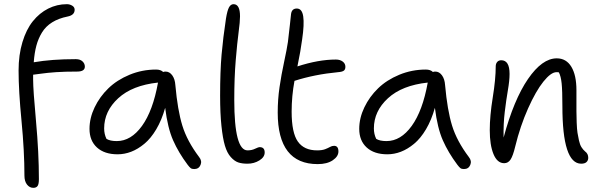

<svg xmlns="http://www.w3.org/2000/svg" viewBox="-20 -780 2906 928"><path d="M141.1 127.9Q123 127.9 110.6 112.1Q98.1 96.2 98.1 68.8Q98.1 -49.3 84 -195.6Q69.8 -341.8 69.8 -439Q69.8 -514.6 88.4 -576.2Q106.9 -637.7 138.9 -677.5Q170.9 -717.3 213.1 -738.5Q255.4 -759.8 303.2 -759.8Q316.9 -759.8 328.9 -752.7Q340.8 -745.6 340.8 -732.9Q340.8 -707 307.1 -700.2Q263.2 -691.4 232.2 -672.1Q201.2 -652.8 183.1 -623.3Q165 -593.8 155.8 -559.3Q146.5 -524.9 143.1 -479Q229.5 -494.1 346.2 -494.1Q367.2 -494.1 378.7 -483.4Q390.1 -472.7 390.1 -458Q390.1 -434.1 353 -434.1Q293.5 -434.1 250.7 -431.2Q208 -428.2 177.7 -423.8Q147.5 -419.4 140.1 -418.9V-396Q140.1 -345.7 154.1 -193.6Q168 -41.5 168 85.9Q168 109.9 161.6 118.9Q155.3 127.9 141.1 127.9Z M548.3 -34.2Q484.9 -34.2 448.7 -67.1Q412.6 -100.1 412.6 -157.2Q412.6 -209.5 437.3 -261Q461.9 -312.5 503.7 -353Q545.4 -393.6 606.2 -418.7Q667 -443.8 734.4 -443.8Q756.8 -443.8 768.6 -432.1Q774.4 -434.1 779.8 -434.1Q799.3 -434.1 812.5 -416Q825.7 -397.9 827.6 -368.2Q838.4 -247.6 861.3 -172.9Q884.3 -98.1 942.4 -21Q957.5 -2.4 949.2 17.3Q940.9 37.1 918.5 37.1Q907.2 37.1 901.4 32.5Q895.5 27.8 886.7 16.1Q842.8 -42.5 816.7 -101.8Q790.5 -161.1 778.3 -258.8Q761.7 -199.7 735.4 -155.3Q709 -110.8 677.7 -85Q646.5 -59.1 614 -46.6Q581.5 -34.2 548.3 -34.2ZM483.4 -159.2Q483.4 -131.8 494.6 -108.9Q511.7 -98.1 544.4 -98.1Q613.3 -98.1 666.3 -171.4Q719.2 -244.6 743.7 -380.9Q619.6 -367.7 551.5 -305.2Q483.4 -242.7 483.4 -159.2Z M1176.3 11.2Q1149.9 11.2 1131.6 5.1Q1113.3 -1 1095.5 -20.8Q1077.6 -40.5 1067.1 -75.9Q1056.6 -111.3 1050.3 -171.6Q1043.9 -231.9 1043.9 -316.9Q1043.9 -435.5 1051 -516.4Q1058.1 -597.2 1072.3 -690.9Q1078.6 -729.5 1086.9 -744.6Q1095.2 -759.8 1108.9 -759.8Q1140.1 -759.8 1140.1 -701.2Q1140.1 -675.3 1133.3 -624.5Q1126.5 -573.7 1119.4 -489.3Q1112.3 -404.8 1112.3 -296.9Q1112.3 -53.2 1176.3 -53.2Q1196.8 -53.2 1212.6 -61Q1228.5 -68.8 1235.4 -68.8Q1259.3 -68.8 1259.3 -43Q1259.3 -20.5 1233.6 -4.6Q1208 11.2 1176.3 11.2Z M1515.6 13.2Q1322.3 13.2 1322.3 -235.8Q1322.3 -299.3 1331.1 -359.1Q1339.8 -418.9 1353.3 -481.2Q1366.7 -543.5 1371.6 -577.1Q1376.5 -615.7 1381.3 -661.6Q1386.2 -707.5 1386.7 -711.9Q1390.1 -738.8 1414.6 -738.8Q1439.9 -738.8 1445.6 -700.7Q1451.2 -662.6 1440.4 -589.8Q1433.1 -533.7 1417.5 -459Q1519 -492.2 1603.5 -492.2Q1623.5 -492.2 1636.5 -482.4Q1649.4 -472.7 1649.4 -457Q1649.4 -443.8 1641.4 -438.2Q1633.3 -432.6 1614.3 -431.2Q1500.5 -420.4 1403.3 -389.2Q1389.6 -315.4 1389.6 -240.2Q1389.6 -138.2 1419.7 -95.7Q1449.7 -53.2 1512.7 -53.2Q1536.6 -53.2 1551.3 -58.8Q1565.9 -64.5 1575.2 -69.8Q1584.5 -75.2 1594.7 -75.2Q1615.7 -75.2 1615.7 -47.9Q1615.7 -23.9 1588.4 -5.4Q1561 13.2 1515.6 13.2Z M1852.1 -34.2Q1788.6 -34.2 1752.4 -67.1Q1716.3 -100.1 1716.3 -157.2Q1716.3 -209.5 1741 -261Q1765.6 -312.5 1807.4 -353Q1849.1 -393.6 1909.9 -418.7Q1970.7 -443.8 2038.1 -443.8Q2060.5 -443.8 2072.3 -432.1Q2078.1 -434.1 2083.5 -434.1Q2103 -434.1 2116.2 -416Q2129.4 -397.9 2131.3 -368.2Q2142.1 -247.6 2165 -172.9Q2188 -98.1 2246.1 -21Q2261.2 -2.4 2252.9 17.3Q2244.6 37.1 2222.2 37.1Q2210.9 37.1 2205.1 32.5Q2199.2 27.8 2190.4 16.1Q2146.5 -42.5 2120.4 -101.8Q2094.2 -161.1 2082 -258.8Q2065.4 -199.7 2039.1 -155.3Q2012.7 -110.8 1981.4 -85Q1950.2 -59.1 1917.7 -46.6Q1885.3 -34.2 1852.1 -34.2ZM1787.1 -159.2Q1787.1 -131.8 1798.3 -108.9Q1815.4 -98.1 1848.1 -98.1Q1917 -98.1 1970 -171.4Q2022.9 -244.6 2047.4 -380.9Q1923.3 -367.7 1855.2 -305.2Q1787.1 -242.7 1787.1 -159.2Z M2789.1 11.2Q2698.2 11.2 2698.2 -267.1Q2698.2 -342.3 2694.6 -377.2Q2690.9 -412.1 2681.2 -430.2Q2678.2 -431.2 2669.9 -431.2Q2643.1 -431.2 2606.4 -385.5Q2569.8 -339.8 2532.2 -255.6Q2494.6 -171.4 2470.2 -71.8Q2459.5 -26.9 2447.8 -9Q2436 8.8 2417 8.8Q2383.3 8.8 2365.2 -35.2Q2347.2 -79.1 2347.2 -150.9Q2347.2 -219.7 2361.6 -308.8Q2376 -397.9 2376 -459Q2376 -472.2 2383.1 -480.5Q2390.1 -488.8 2402.8 -488.8Q2442.9 -488.8 2442.9 -422.9Q2442.9 -390.6 2434.8 -344.2Q2426.8 -297.9 2419.7 -239.3Q2412.6 -180.7 2414.1 -115.2Q2463.4 -298.3 2532 -398.2Q2600.6 -498 2670.9 -498Q2716.8 -498 2741.5 -457.3Q2766.1 -416.5 2766.1 -344.2Q2766.1 -332 2766.1 -309.1Q2766.1 -263.7 2766.1 -242.2Q2766.1 -220.7 2767.3 -187.7Q2768.6 -154.8 2771.2 -138.2Q2773.9 -121.6 2778.3 -101.3Q2782.7 -81.1 2790.3 -68.8Q2797.9 -56.6 2808.1 -47.9Q2823.2 -37.1 2823.2 -17.1Q2823.2 -4.9 2814.9 3.2Q2806.6 11.2 2789.1 11.2Z"/></svg>

Font: Shantell Sans Irregular
Style: Regular
Weight: 300
Designer: Stephen Nixon, Anya Danilova, Shantell Martin
Foundry: Arrow Type
Version: Version 1.006;[9816181b4]